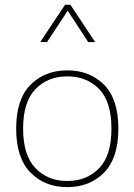

<svg xmlns="http://www.w3.org/2000/svg" viewBox="-20 -785 568 811"><path d="M264.2 -487.8C200.7 -487.8 148.9 -467.3 108.9 -426.8C68.4 -386.2 48.3 -324.2 48.3 -241.7C48.3 -159.2 68.4 -97.2 108.9 -56.2C148.9 -15.1 200.7 5.4 264.2 5.4C327.6 5.4 379.4 -15.1 419.9 -56.2C460 -97.2 480 -159.2 480 -241.7C480 -324.2 460 -386.2 419.9 -426.8C379.4 -467.3 327.6 -487.8 264.2 -487.8ZM264.2 -462.4C319.3 -462.4 364.3 -444.3 398.9 -408.7C433.6 -373 450.7 -317.4 450.7 -241.7C450.7 -166 433.6 -110.4 398.9 -74.7C364.3 -38.6 319.3 -20.5 264.2 -20.5C209 -20.5 164.6 -38.6 129.9 -74.7C95.2 -110.4 77.6 -166 77.6 -241.7C77.6 -317.4 95.2 -373 129.9 -408.7C164.6 -444.3 209 -462.4 264.2 -462.4ZM277.3 -765.1H254.9L149.9 -607.4H178.7L266.1 -739.7L352.5 -607.4H381.8Z"/></svg>

Font: Estedad Thin
Style: Regular
Weight: 100
Designer: Amin Abedi
Version: Version 7.3